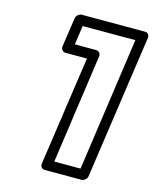

<svg xmlns="http://www.w3.org/2000/svg" viewBox="-113 -803 727 904"><g transform="rotate(15 250.5 -350.5)"><path d="M123 -558.1 144 -701.2Q145.5 -711.9 154.5 -719Q163.6 -726.1 172.9 -726.1H480Q490.7 -726.1 496.6 -718.3Q502.4 -710.4 501 -701.2L399.9 0Q398.4 10.7 389.4 17.8Q380.4 24.9 371.1 24.9H192.9Q182.1 24.9 176.3 17.1Q170.4 9.3 171.9 0L249 -533.2H145Q134.3 -533.2 127.9 -541.3Q121.6 -549.3 123 -558.1ZM176.8 -583H280.8Q290 -583 296.6 -575.9Q303.2 -568.8 301.8 -558.1L226.1 -24.9H354L446.8 -675.8H189.9Z"/></g></svg>

Font: Trueno Bold Outline
Style: Italic
Weight: 700
Width: 6
Designer: Julieta Ulanovsky
Foundry: Julieta Ulanovsky
Version: Version 3.001b | FøM Fix